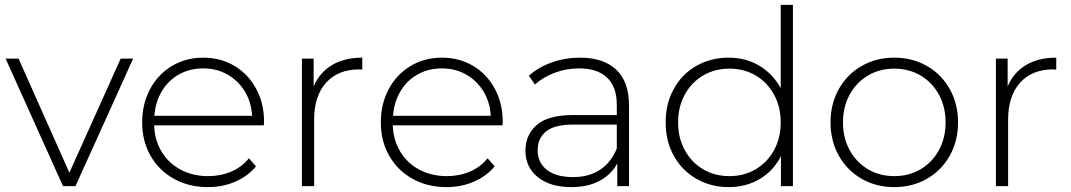

<svg xmlns="http://www.w3.org/2000/svg" viewBox="-20 -762 4385 786"><path d="M525 -522 289 0H238L3 -522H56L264 -55L474 -522Z M1060 -249H611Q613 -188 642 -140.5Q671 -93 720.5 -67Q770 -41 832 -41Q883 -41 926.5 -59.5Q970 -78 999 -114L1028 -81Q994 -40 942.5 -18Q891 4 831 4Q753 4 692 -30Q631 -64 596.5 -124Q562 -184 562 -261Q562 -337 594.5 -397.5Q627 -458 684 -492Q741 -526 812 -526Q883 -526 939.5 -492.5Q996 -459 1028.5 -399Q1061 -339 1061 -263ZM612 -288H1012Q1009 -344 982 -388Q955 -432 911 -457Q867 -482 812 -482Q757 -482 713 -457.5Q669 -433 642.5 -388.5Q616 -344 612 -288Z M1463 -526V-477L1451 -478Q1364 -478 1315 -423.5Q1266 -369 1266 -272V0H1216V-522H1264V-408Q1288 -465 1339 -495.5Q1390 -526 1463 -526Z M2037 -249H1588Q1590 -188 1619 -140.5Q1648 -93 1697.5 -67Q1747 -41 1809 -41Q1860 -41 1903.5 -59.5Q1947 -78 1976 -114L2005 -81Q1971 -40 1919.5 -18Q1868 4 1808 4Q1730 4 1669 -30Q1608 -64 1573.5 -124Q1539 -184 1539 -261Q1539 -337 1571.5 -397.5Q1604 -458 1661 -492Q1718 -526 1789 -526Q1860 -526 1916.5 -492.5Q1973 -459 2005.5 -399Q2038 -339 2038 -263ZM1589 -288H1989Q1986 -344 1959 -388Q1932 -432 1888 -457Q1844 -482 1789 -482Q1734 -482 1690 -457.5Q1646 -433 1619.5 -388.5Q1593 -344 1589 -288Z M2555 -331V0H2507V-93Q2482 -47 2434 -21.5Q2386 4 2319 4Q2232 4 2181.5 -37Q2131 -78 2131 -145Q2131 -210 2177.5 -250.5Q2224 -291 2326 -291H2505V-333Q2505 -406 2465.5 -444Q2426 -482 2350 -482Q2298 -482 2250.5 -464Q2203 -446 2170 -416L2145 -452Q2184 -487 2239 -506.5Q2294 -526 2354 -526Q2451 -526 2503 -476.5Q2555 -427 2555 -331ZM2505 -154V-252H2327Q2250 -252 2215.5 -224Q2181 -196 2181 -147Q2181 -96 2219 -66.5Q2257 -37 2326 -37Q2391 -37 2436.5 -67Q2482 -97 2505 -154Z M3226 -742V0H3177V-123Q3146 -62 3090 -29Q3034 4 2963 4Q2890 4 2831 -30Q2772 -64 2738.5 -124Q2705 -184 2705 -261Q2705 -338 2738.5 -398.5Q2772 -459 2831 -492.5Q2890 -526 2963 -526Q3033 -526 3088.5 -493Q3144 -460 3176 -401V-742ZM3176 -261Q3176 -325 3148.5 -375Q3121 -425 3073.5 -453Q3026 -481 2966 -481Q2906 -481 2858.5 -453Q2811 -425 2783.5 -375Q2756 -325 2756 -261Q2756 -197 2783.5 -147Q2811 -97 2858.5 -69Q2906 -41 2966 -41Q3026 -41 3073.5 -69Q3121 -97 3148.5 -147Q3176 -197 3176 -261Z M3380 -261Q3380 -337 3414 -397.5Q3448 -458 3507.5 -492Q3567 -526 3641 -526Q3715 -526 3774.5 -492Q3834 -458 3868 -397.5Q3902 -337 3902 -261Q3902 -185 3868 -124.5Q3834 -64 3774.5 -30Q3715 4 3641 4Q3567 4 3507.5 -30Q3448 -64 3414 -124.5Q3380 -185 3380 -261ZM3851 -261Q3851 -325 3823.5 -375Q3796 -425 3748.5 -453Q3701 -481 3641 -481Q3581 -481 3533.5 -453Q3486 -425 3458.5 -375Q3431 -325 3431 -261Q3431 -197 3458.5 -147Q3486 -97 3533.5 -69Q3581 -41 3641 -41Q3701 -41 3748.5 -69Q3796 -97 3823.5 -147Q3851 -197 3851 -261Z M4304 -526V-477L4292 -478Q4205 -478 4156 -423.5Q4107 -369 4107 -272V0H4057V-522H4105V-408Q4129 -465 4180 -495.5Q4231 -526 4304 -526Z"/></svg>

Font: Montserrat Atlas Light
Style: Regular
Weight: 300
Designer: Julieta Ulanovsky
Foundry: Julieta Ulanovsky
Version: Version 7.200